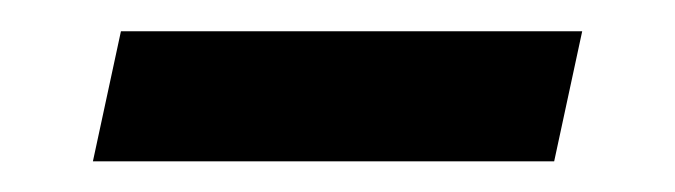

<svg xmlns="http://www.w3.org/2000/svg" viewBox="-20 -319 436 124"><path d="M40 -214.8 58.1 -298.8H356L337.9 -214.8Z"/></svg>

Font: Lorenzo Sans
Style: Italic
Weight: 400
Italic angle: -12°
Foundry: Intel Corporation
Version: Version 1.00; ttfautohint (v1.5)